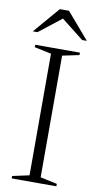

<svg xmlns="http://www.w3.org/2000/svg" viewBox="-98 -927 495 969"><g transform="rotate(10 150.0 -442.0)"><path d="M265 -12.5V0H36V-12.5L122 -31V-654.5L36 -672.5V-685H265V-672.5L179 -654.5V-31ZM140.5 -847.5H161L36 -749.5H12L127 -883.5H174L289 -749.5H265Z"/></g></svg>

Font: Newsreader 36pt Light
Style: Regular
Weight: 300
Designer: Hugues Gentile
Foundry: Production Type
Version: Version 1.003